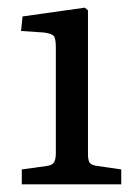

<svg xmlns="http://www.w3.org/2000/svg" viewBox="-20 -856 362 502"><path d="M37 -374V-413L102 -422Q117 -424 121.5 -432Q126 -440 126 -455V-732Q126 -753 121.5 -760.5Q117 -768 95 -771L35 -775L39 -813L202 -836L210 -829V-453Q210 -437 214.5 -430.5Q219 -424 235 -422L297 -413V-374Z"/></svg>

Font: Literata 18pt
Style: Regular
Weight: 400
Designer: Latin by Veronika Burian and Jose Scaglione. Greek by Irene Vlachou. Cyrillic by Vera Evstafieva.
Foundry: TypeTogether
Version: Version 3.103;gftools[0.9.29]